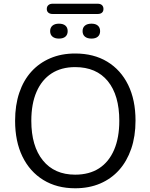

<svg xmlns="http://www.w3.org/2000/svg" viewBox="-20 -1001 807 1030"><path d="M383 9Q285 9 212.5 -35.5Q140 -80 100.5 -161Q61 -242 61 -353Q61 -437 83.5 -503.5Q106 -570 148 -616.5Q190 -663 249.5 -688.5Q309 -714 383 -714Q483 -714 555.5 -670Q628 -626 667.5 -545.5Q707 -465 707 -354Q707 -270 684 -203Q661 -136 619 -89Q577 -42 517.5 -16.5Q458 9 383 9ZM383 -64Q459 -64 511.5 -98Q564 -132 592 -197Q620 -262 620 -353Q620 -490 558.5 -565.5Q497 -641 383 -641Q309 -641 256.5 -607Q204 -573 176 -508.5Q148 -444 148 -353Q148 -217 210 -140.5Q272 -64 383 -64ZM262 -926Q248 -926 239.5 -933Q231 -940 231 -953Q231 -966 239.5 -973.5Q248 -981 262 -981H504Q519 -981 527 -973.5Q535 -966 535 -953Q535 -940 527 -933Q519 -926 504 -926ZM296 -794Q274 -794 261.5 -804.5Q249 -815 249 -834Q249 -853 261.5 -863.5Q274 -874 296 -874Q319 -874 331 -863.5Q343 -853 343 -834Q343 -815 331 -804.5Q319 -794 296 -794ZM471 -794Q448 -794 435.5 -804.5Q423 -815 423 -834Q423 -853 435.5 -863.5Q448 -874 471 -874Q493 -874 505 -863.5Q517 -853 517 -834Q517 -815 505 -804.5Q493 -794 471 -794Z"/></svg>

Font: Nunito
Style: Regular
Weight: 400
Designer: Vernon Adams
Foundry: Vernon Adams
Version: Version 3.602